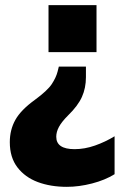

<svg xmlns="http://www.w3.org/2000/svg" viewBox="-20 -528 523 744"><path d="M354 -508V-326H168V-508ZM239 196Q176 196 126.5 177.5Q77 159 47.5 120.5Q18 82 18 23Q18 -25 39.5 -63.5Q61 -102 115 -141Q164 -177 180.5 -202Q197 -227 203 -250L208 -270H313V-229Q313 -187 297.5 -152.5Q282 -118 244 -81Q219 -56 208.5 -36.5Q198 -17 198 2Q198 50 269 50Q308 50 348 36Q388 22 424 0V147Q387 170 336.5 183Q286 196 239 196Z"/></svg>

Font: Mulish Black
Style: Regular
Weight: 900
Designer: Vernon Adams
Foundry: Vernon Adams
Version: Version 3.603; ttfautohint (v1.8.3)